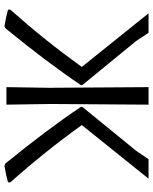

<svg xmlns="http://www.w3.org/2000/svg" viewBox="68 -749 690 866"><g transform="rotate(90 413.0 -316.0)"><path d="M24 -7 23 -17Q162 -173 282 -340L40 -641H128L165 -585L364 -342V-336Q261 -183 108 4L98 9Q56 2 24 -7ZM376 -193 373 -641H452L449 -200L452 0H373ZM717 4Q563 -185 462 -336V-342L660 -585L698 -641H786L544 -340Q664 -173 803 -17L802 -7Q770 2 728 9Z"/></g></svg>

Font: Alegreya Sans
Style: Regular
Weight: 400
Designer: Juan Pablo del Peral
Foundry: Huerta Tipografica
Version: Version 2.008; ttfautohint (v1.6)